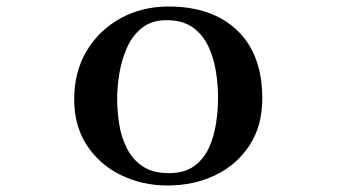

<svg xmlns="http://www.w3.org/2000/svg" viewBox="-20 -552 1040 590"><path d="M650 -252Q650 -291 643.5 -332.5Q637 -374 620 -410Q603 -446 572 -468Q541 -490 492 -490Q446 -490 416.5 -466.5Q387 -443 370.5 -406Q354 -369 347 -327.5Q340 -286 340 -250Q340 -210 346.5 -169.5Q353 -129 370.5 -95Q388 -61 419 -40.5Q450 -20 499 -20Q547 -20 576.5 -41.5Q606 -63 622 -98Q638 -133 644 -173.5Q650 -214 650 -252ZM786 -249Q786 -165 746.5 -105Q707 -45 641 -13.5Q575 18 495 18Q417 18 351.5 -14Q286 -46 247 -105.5Q208 -165 208 -247Q208 -331 246 -395Q284 -459 350 -495.5Q416 -532 498 -532Q632 -532 709 -458.5Q786 -385 786 -249Z"/></svg>

Font: Kaisei Tokumin ExtraBold
Style: Regular
Weight: 800
Designer: Font-Kai, 金井和夫
Foundry: KAZUO KANAI
Version: Version 5.003